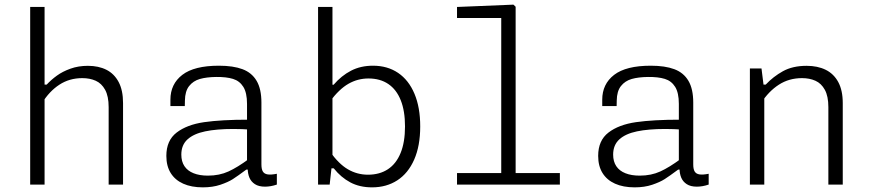

<svg xmlns="http://www.w3.org/2000/svg" viewBox="-20 -795 3760 827"><path d="M110 0V-765H172V0ZM448 0V-333.5Q448 -380.5 432.8 -408.2Q417.5 -436 392.2 -447.2Q367 -458.5 334.5 -458.5Q279 -458.5 235.8 -430.2Q192.5 -402 161 -351V-430.5H181Q200.5 -451.5 225 -469.2Q249.5 -487 283.5 -499.2Q317.5 -511.5 358.5 -511.5Q404.5 -511.5 438.2 -494.5Q472 -477.5 491 -441.8Q510 -406 510 -351V0Z M1106 -353V-87Q1106 -66.5 1112.2 -56.2Q1118.5 -46 1132.8 -43.8Q1147 -41.5 1172.5 -46.5V0Q1146 9 1121.5 9Q1094.5 9 1078 -1.8Q1061.5 -12.5 1054.2 -30Q1047 -47.5 1047 -69.5L1044 -78V-347.5Q1044 -395.5 1028 -421Q1012 -446.5 983.5 -455.2Q955 -464 911 -463.5Q869.5 -463 840.8 -454.8Q812 -446.5 794.5 -424.2Q777 -402 776.5 -362L776 -338H714V-365.5Q714 -433 765.2 -472.5Q816.5 -512 923 -512Q984.5 -512 1024.5 -497Q1064.5 -482 1085.2 -447Q1106 -412 1106 -353ZM985.5 -239.5Q913 -239.5 863.8 -229.2Q814.5 -219 787.8 -194.8Q761 -170.5 761 -129Q761 -99.5 774.5 -79.2Q788 -59 813.8 -48.8Q839.5 -38.5 875.5 -38.5Q925 -38.5 964.2 -56.5Q1003.5 -74.5 1052 -110.5L1058 -64.5H1041Q1002.5 -36 982.5 -23.2Q962.5 -10.5 929.2 0.8Q896 12 853.5 12Q804.5 12 769.2 -3.8Q734 -19.5 715.2 -49.8Q696.5 -80 696.5 -123.5Q696.5 -190 740.8 -224Q785 -258 859.2 -268.8Q933.5 -279.5 1050.5 -279.5L1064 -236.5Q1043 -238 1022.5 -238.8Q1002 -239.5 985.5 -239.5Z M1410 -90 1400 0H1350V-765H1412V-90ZM1582.5 12Q1529 12 1488.8 -9.5Q1448.5 -31 1417.5 -70H1400V-144Q1438.5 -89 1478.5 -65.8Q1518.5 -42.5 1565 -42.5Q1615 -42.5 1650.8 -66Q1686.5 -89.5 1705.5 -136Q1724.5 -182.5 1724.5 -250.5Q1724.5 -317 1706.2 -363Q1688 -409 1652.8 -433Q1617.5 -457 1567 -457Q1521 -457 1481 -434.2Q1441 -411.5 1400 -356.5V-430H1417Q1450.5 -469 1492 -490.5Q1533.5 -512 1586.5 -512Q1649 -512 1694.8 -481Q1740.5 -450 1765.2 -391.2Q1790 -332.5 1790 -250.5Q1790 -166.5 1764 -107.5Q1738 -48.5 1691.2 -18.2Q1644.5 12 1582.5 12Z M1948.5 -49.5H2391.5V0H1948.5ZM2139 0V-745L2161.5 -717.5H1948.5V-765L2191.5 -775L2201 -766V0Z M2966 -353V-87Q2966 -66.5 2972.2 -56.2Q2978.5 -46 2992.8 -43.8Q3007 -41.5 3032.5 -46.5V0Q3006 9 2981.5 9Q2954.5 9 2938 -1.8Q2921.5 -12.5 2914.2 -30Q2907 -47.5 2907 -69.5L2904 -78V-347.5Q2904 -395.5 2888 -421Q2872 -446.5 2843.5 -455.2Q2815 -464 2771 -463.5Q2729.5 -463 2700.8 -454.8Q2672 -446.5 2654.5 -424.2Q2637 -402 2636.5 -362L2636 -338H2574V-365.5Q2574 -433 2625.2 -472.5Q2676.5 -512 2783 -512Q2844.5 -512 2884.5 -497Q2924.5 -482 2945.2 -447Q2966 -412 2966 -353ZM2845.5 -239.5Q2773 -239.5 2723.8 -229.2Q2674.5 -219 2647.8 -194.8Q2621 -170.5 2621 -129Q2621 -99.5 2634.5 -79.2Q2648 -59 2673.8 -48.8Q2699.5 -38.5 2735.5 -38.5Q2785 -38.5 2824.2 -56.5Q2863.5 -74.5 2912 -110.5L2918 -64.5H2901Q2862.5 -36 2842.5 -23.2Q2822.5 -10.5 2789.2 0.8Q2756 12 2713.5 12Q2664.5 12 2629.2 -3.8Q2594 -19.5 2575.2 -49.8Q2556.5 -80 2556.5 -123.5Q2556.5 -190 2600.8 -224Q2645 -258 2719.2 -268.8Q2793.5 -279.5 2910.5 -279.5L2924 -236.5Q2903 -238 2882.5 -238.8Q2862 -239.5 2845.5 -239.5Z M3272 0H3210V-500H3260L3270 -420H3272ZM3548 0V-333.5Q3548 -380.5 3532.8 -408.2Q3517.5 -436 3492.2 -447.2Q3467 -458.5 3434.5 -458.5Q3378.5 -458.5 3334.8 -430.2Q3291 -402 3258 -351V-430.5H3278Q3310.5 -465 3352.2 -488.2Q3394 -511.5 3454.5 -511.5Q3501.5 -511.5 3536.2 -494.5Q3571 -477.5 3590.5 -441.8Q3610 -406 3610 -351V0Z"/></svg>

Font: Monaspace Neon Var ExtraLight
Style: Regular
Weight: 200
Designer: Riley Cran and the Lettermatic Team
Version: Version 1.200 (Monaspace Neon Var)